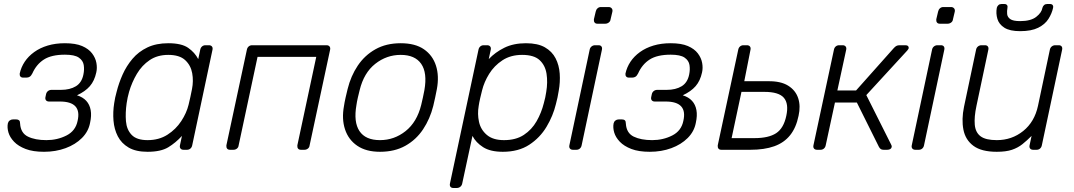

<svg xmlns="http://www.w3.org/2000/svg" viewBox="-20 -745 5342 955"><path d="M199 10Q144 10 107.5 -4Q71 -18 50 -40Q29 -62 22 -86Q15 -110 19 -131Q21 -140 28 -145.5Q35 -151 44 -151H61Q70 -151 75 -146.5Q80 -142 80 -130Q83 -83 119 -65.5Q155 -48 211 -48Q265 -48 310.5 -71Q356 -94 366 -144Q377 -192 355 -216Q333 -240 278 -240H224Q214 -240 209 -246Q204 -252 206 -262L209 -276Q211 -286 218.5 -292Q226 -298 236 -298H283Q328 -298 357.5 -316Q387 -334 395 -375Q400 -399 396.5 -421.5Q393 -444 372 -458.5Q351 -473 303 -473Q236 -473 198.5 -449Q161 -425 141 -380Q135 -368 128 -363.5Q121 -359 112 -359H95Q86 -359 81.5 -364.5Q77 -370 78 -379Q85 -411 103 -438Q121 -465 150 -486Q179 -507 217.5 -518.5Q256 -530 303 -530Q356 -530 388.5 -516Q421 -502 438 -479.5Q455 -457 459.5 -432Q464 -407 459 -385Q450 -343 427 -316.5Q404 -290 363 -271Q392 -262 409 -243.5Q426 -225 431 -197.5Q436 -170 428 -134Q420 -91 387.5 -58.5Q355 -26 306 -8Q257 10 199 10Z M714 10Q656 10 620 -11Q584 -32 566 -67Q548 -102 544.5 -145Q541 -188 548 -232Q550 -247 553 -260Q556 -273 560 -288Q571 -332 590 -374.5Q609 -417 639 -452.5Q669 -488 713 -509Q757 -530 817 -530Q883 -530 916 -507Q949 -484 966 -451L976 -498Q978 -508 985 -514Q992 -520 1002 -520H1019Q1029 -520 1034 -514Q1039 -508 1037 -498L936 -22Q934 -12 927 -6Q920 0 910 0H893Q883 0 878 -6Q873 -12 875 -22L885 -69Q854 -35 817 -12.5Q780 10 714 10ZM714 -48Q771 -48 813 -75Q855 -102 881.5 -142.5Q908 -183 918 -224Q922 -239 927 -263Q932 -287 935 -302Q943 -342 936 -381Q929 -420 901 -446Q873 -472 817 -472Q763 -472 724.5 -446Q686 -420 661 -378Q636 -336 622 -288Q618 -273 615 -260Q612 -247 610 -232Q603 -184 606.5 -142Q610 -100 635 -74Q660 -48 714 -48Z M1124 0Q1114 0 1109.5 -6Q1105 -12 1106 -22L1208 -498Q1210 -508 1217 -514Q1224 -520 1234 -520H1604Q1614 -520 1619 -514Q1624 -508 1622 -498L1520 -22Q1519 -12 1511.5 -6Q1504 0 1494 0H1477Q1467 0 1462.5 -6Q1458 -12 1459 -22L1553 -462H1261L1167 -22Q1166 -12 1158.5 -6Q1151 0 1141 0Z M1870 10Q1801 10 1757 -20Q1713 -50 1696 -102Q1679 -154 1691 -218Q1693 -233 1699 -260Q1705 -287 1709 -302Q1725 -367 1759.5 -418.5Q1794 -470 1847.5 -500Q1901 -530 1973 -530Q2045 -530 2088.5 -500Q2132 -470 2148.5 -418.5Q2165 -367 2153 -302Q2150 -287 2144.5 -260Q2139 -233 2135 -218Q2119 -154 2084.5 -102Q2050 -50 1996.5 -20Q1943 10 1870 10ZM1870 -48Q1941 -48 1997.5 -93Q2054 -138 2075 -223Q2079 -238 2083.5 -260Q2088 -282 2091 -297Q2106 -383 2075 -427.5Q2044 -472 1973 -472Q1903 -472 1846.5 -427.5Q1790 -383 1769 -297Q1765 -282 1760 -260Q1755 -238 1753 -223Q1738 -138 1768 -93Q1798 -48 1870 -48Z M2235 190Q2225 190 2220.5 184Q2216 178 2218 168L2360 -498Q2362 -508 2369 -514Q2376 -520 2386 -520H2403Q2413 -520 2418 -514Q2423 -508 2421 -498L2411 -451Q2443 -485 2488.5 -507.5Q2534 -530 2596 -530Q2655 -530 2690.5 -509.5Q2726 -489 2743.5 -455Q2761 -421 2764 -379Q2767 -337 2759 -293Q2757 -278 2753 -260Q2749 -242 2745 -227Q2731 -169 2698.5 -114.5Q2666 -60 2612.5 -25Q2559 10 2481 10Q2419 10 2383 -13Q2347 -36 2330 -69L2279 168Q2277 178 2269.5 184Q2262 190 2252 190ZM2487 -48Q2546 -48 2585.5 -74Q2625 -100 2649 -142Q2673 -184 2685 -232Q2689 -247 2692 -260Q2695 -273 2697 -288Q2705 -336 2698.5 -378Q2692 -420 2664 -446Q2636 -472 2577 -472Q2520 -472 2479 -445Q2438 -418 2413 -377.5Q2388 -337 2378 -296Q2374 -281 2368.5 -257Q2363 -233 2361 -218Q2354 -178 2362.5 -139Q2371 -100 2401.5 -74Q2432 -48 2487 -48Z M2830 0Q2820 0 2815 -6Q2810 -12 2812 -22L2913 -498Q2915 -508 2922.5 -514Q2930 -520 2940 -520H2957Q2967 -520 2971.5 -514Q2976 -508 2974 -498L2873 -22Q2871 -12 2864 -6Q2857 0 2847 0ZM2952 -627Q2942 -627 2937.5 -633Q2933 -639 2934 -649L2943 -687Q2945 -697 2952 -703.5Q2959 -710 2969 -710H3007Q3017 -710 3022.5 -703.5Q3028 -697 3026 -687L3017 -649Q3016 -639 3008 -633Q3000 -627 2990 -627Z M3212 10Q3157 10 3120.5 -4Q3084 -18 3063 -40Q3042 -62 3035 -86Q3028 -110 3032 -131Q3034 -140 3041 -145.5Q3048 -151 3057 -151H3074Q3083 -151 3088 -146.5Q3093 -142 3093 -130Q3096 -83 3132 -65.5Q3168 -48 3224 -48Q3278 -48 3323.5 -71Q3369 -94 3379 -144Q3390 -192 3368 -216Q3346 -240 3291 -240H3237Q3227 -240 3222 -246Q3217 -252 3219 -262L3222 -276Q3224 -286 3231.5 -292Q3239 -298 3249 -298H3296Q3341 -298 3370.5 -316Q3400 -334 3408 -375Q3413 -399 3409.5 -421.5Q3406 -444 3385 -458.5Q3364 -473 3316 -473Q3249 -473 3211.5 -449Q3174 -425 3154 -380Q3148 -368 3141 -363.5Q3134 -359 3125 -359H3108Q3099 -359 3094.5 -364.5Q3090 -370 3091 -379Q3098 -411 3116 -438Q3134 -465 3163 -486Q3192 -507 3230.5 -518.5Q3269 -530 3316 -530Q3369 -530 3401.5 -516Q3434 -502 3451 -479.5Q3468 -457 3472.5 -432Q3477 -407 3472 -385Q3463 -343 3440 -316.5Q3417 -290 3376 -271Q3405 -262 3422 -243.5Q3439 -225 3444 -197.5Q3449 -170 3441 -134Q3433 -91 3400.5 -58.5Q3368 -26 3319 -8Q3270 10 3212 10Z M3568 0Q3558 0 3553.5 -6Q3549 -12 3550 -22L3652 -498Q3654 -508 3661 -514Q3668 -520 3678 -520H3695Q3705 -520 3710 -514Q3715 -508 3713 -498L3682 -341H3800Q3863 -342 3900 -319Q3937 -296 3950 -257Q3963 -218 3952 -169Q3940 -110 3910 -72.5Q3880 -35 3831 -17.5Q3782 0 3712 0ZM3619 -58H3733Q3803 -58 3840.5 -82.5Q3878 -107 3891 -169Q3904 -229 3879 -258.5Q3854 -288 3782 -288H3668Z M4044 0Q4034 0 4029 -6Q4024 -12 4026 -22L4128 -498Q4130 -508 4137 -514Q4144 -520 4154 -520H4171Q4181 -520 4186 -514Q4191 -508 4189 -498L4145 -295H4238L4425 -505Q4432 -513 4438.5 -516.5Q4445 -520 4454 -520H4483Q4492 -520 4496 -516.5Q4500 -513 4500 -506Q4500 -503 4493 -494L4289 -272L4412 -27Q4414 -23 4415 -20Q4416 -17 4415 -14Q4414 -7 4408 -3.5Q4402 0 4393 0H4375Q4366 0 4361 -3.5Q4356 -7 4352 -14L4242 -235H4133L4087 -22Q4085 -12 4078 -6Q4071 0 4061 0Z M4533 0Q4523 0 4518 -6Q4513 -12 4515 -22L4616 -498Q4618 -508 4625.5 -514Q4633 -520 4643 -520H4660Q4670 -520 4674.5 -514Q4679 -508 4677 -498L4576 -22Q4574 -12 4567 -6Q4560 0 4550 0ZM4655 -627Q4645 -627 4640.5 -633Q4636 -639 4637 -649L4646 -687Q4648 -697 4655 -703.5Q4662 -710 4672 -710H4710Q4720 -710 4725.5 -703.5Q4731 -697 4729 -687L4720 -649Q4719 -639 4711 -633Q4703 -627 4693 -627Z M4938 10Q4862 10 4822 -19.5Q4782 -49 4772 -100Q4762 -151 4775 -214L4835 -498Q4837 -508 4844.5 -514Q4852 -520 4862 -520H4879Q4889 -520 4893.5 -514Q4898 -508 4896 -498L4837 -219Q4825 -163 4828.5 -124.5Q4832 -86 4857.5 -67Q4883 -48 4938 -48Q5013 -48 5069.5 -93.5Q5126 -139 5143 -219L5202 -498Q5204 -508 5211.5 -514Q5219 -520 5229 -520H5246Q5256 -520 5260.5 -514Q5265 -508 5263 -498L5162 -22Q5160 -12 5153 -6Q5146 0 5136 0H5119Q5109 0 5104 -6Q5099 -12 5101 -22L5111 -69Q5088 -46 5065.5 -28Q5043 -10 5013.5 0Q4984 10 4938 10ZM5054 -590Q5003 -590 4976 -607Q4949 -624 4941 -651Q4933 -678 4938 -706Q4940 -714 4946 -719.5Q4952 -725 4961 -725H4976Q4985 -725 4989 -719.5Q4993 -714 4991 -706Q4988 -690 4989.5 -675Q4991 -660 5005 -650Q5019 -640 5054 -640Q5107 -640 5134 -661Q5161 -682 5165 -706Q5167 -714 5173 -719.5Q5179 -725 5188 -725H5203Q5212 -725 5216 -719.5Q5220 -714 5218 -706Q5212 -678 5195 -651Q5178 -624 5144 -607Q5110 -590 5054 -590Z"/></svg>

Font: Rubik Light Light
Style: Italic
Weight: 300
Italic angle: -12°
Version: Version 2.104